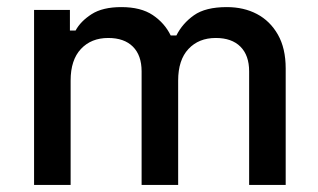

<svg xmlns="http://www.w3.org/2000/svg" viewBox="-20 -521 897 541"><path d="M76 0V-493H177V-435H193Q207 -461 238 -481Q269 -501 322 -501Q377 -501 410.5 -478.5Q444 -456 461 -421H477Q494 -455 526.5 -478Q559 -501 619 -501Q667 -501 704 -481.5Q741 -462 763 -423.5Q785 -385 785 -328V0H682V-320Q682 -365 657.5 -389.5Q633 -414 588 -414Q540 -414 511 -383Q482 -352 482 -294V0H379V-320Q379 -365 354.5 -389.5Q330 -414 285 -414Q237 -414 208 -383Q179 -352 179 -294V0Z"/></svg>

Font: Space Grotesk Medium
Style: Regular
Weight: 500
Designer: Florian Karsten
Foundry: Florian Karsten
Version: Version 2.000